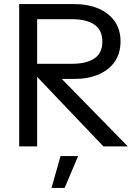

<svg xmlns="http://www.w3.org/2000/svg" viewBox="-20 -725 682 951"><path d="M75 0V-705H345Q416 -705 468 -682.5Q520 -660 548.5 -619Q577 -578 577 -520Q577 -462 549 -420.5Q521 -379 469 -356.5Q417 -334 347 -334H226V-366H121V-409H336Q408 -409 447.5 -435.5Q487 -462 487 -519Q487 -576 447.5 -603Q408 -630 336 -630H127L164 -668V0ZM492 0 129 -381H240L613 0ZM235 206 280 48H367L300 206Z"/></svg>

Font: TikTok Sans 24pt
Style: Regular
Weight: 400
Version: Version 4.000